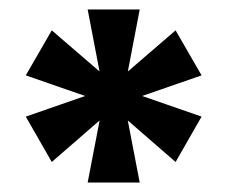

<svg xmlns="http://www.w3.org/2000/svg" viewBox="-20 -810 480 405"><path d="M274.7 -790 239.7 -607 274.7 -425H164.9L200 -607L164.9 -790ZM350.4 -746 405.2 -651 229.3 -590 89.2 -468.3 34.4 -564 210 -625ZM89.2 -746 229.7 -625 405.2 -564 350.4 -468.3 210.3 -590 34.4 -651Z"/></svg>

Font: Hepta Slab ExtraLight
Style: Regular
Weight: 200
Designer: Michael LaGattuta
Foundry: Michael LaGattuta
Version: Version 1.100